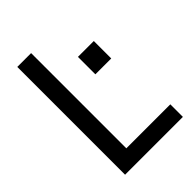

<svg xmlns="http://www.w3.org/2000/svg" viewBox="-204 -775 864 864"><g transform="rotate(-45 228.0 -343.0)"><path d="M70 -686H158V-80H438V0H70ZM295 -414V-525H396V-414Z"/></g></svg>

Font: Archivo Narrow
Style: Regular
Weight: 400
Designer: Hector Gatti
Foundry: Omnibus-Type
Version: Version 1.003